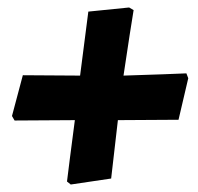

<svg xmlns="http://www.w3.org/2000/svg" viewBox="-20 -515 530 513"><path d="M310 -313Q368 -315 415 -316.5Q462 -318 478 -319L483 -306L457 -195L295 -194L277 -38L169 -22L159 -30Q161 -45 166.5 -90Q172 -135 180 -194L19 -193L12 -205L41 -314L194 -313L216 -484L325 -495L337 -488Q334 -471 326.5 -422Q319 -373 310 -313Z"/></svg>

Font: Alegreya SC ExtraBold
Style: Italic
Weight: 800
Italic angle: -7°
Designer: Juan Pablo del Peral
Foundry: Huerta Tipografica
Version: Version 2.007; ttfautohint (v1.6)